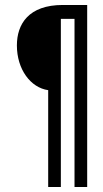

<svg xmlns="http://www.w3.org/2000/svg" viewBox="-20 -685 415 773"><path d="M174 68H225V-609H280V68H331V-665H233C95 -665 48 -588 48 -502C48 -406 103 -332 174 -322Z"/></svg>

Font: Inconsolata Condensed Thin
Style: Regular
Weight: 100
Width: 3
Monospace: yes
Designer: Raph Levien, Cyreal, Brenton Simpson
Foundry: Raph Levien, Cyreal, Google
Version: Version 3.100